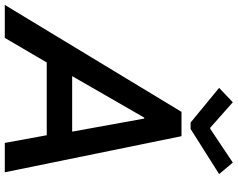

<svg xmlns="http://www.w3.org/2000/svg" viewBox="-156 -856 969 782"><g transform="rotate(90 328.0 -464.5)"><path d="M392.1 -719.7H491.2L638.2 0H518.6L487.3 -170.9H190.9L90.8 0H-43.5ZM294.4 -873 353 -928.7 456.5 -836.9H461.4L598.6 -928.7L645.5 -873L461.9 -756.8H435.5ZM472.7 -274.4 419.4 -567.9H415.5L246.6 -274.4Z"/></g></svg>

Font: Reddit Sans Vanilla SemiBold
Style: Italic
Weight: 600
Italic angle: -11.25°
Designer: Stephen Hutchings
Version: Version 1.013